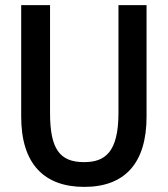

<svg xmlns="http://www.w3.org/2000/svg" viewBox="-20 -720 657 752"><path d="M63 -700V-263C63 -77 154 12 310 12C467 12 554 -79 554 -263V-700H444V-278C444 -122 390 -85 309 -85C212 -85 176 -139 176 -278V-700Z"/></svg>

Font: Mint Spirit No2
Style: Bold
Weight: 700
Designer: HARENDAL Hirwen
Foundry: Arkandis Digital Foundry.
Version: Version 1.004;FFEdit